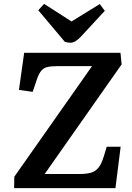

<svg xmlns="http://www.w3.org/2000/svg" viewBox="-20 -973 683 993"><path d="M609 -640 211 -73H388Q423 -73 447.5 -79Q472 -85 489 -105.5Q506 -126 518 -168L532 -214H604L577 0H53L54 -59L456 -631H277Q242 -631 222 -625.5Q202 -620 189.5 -602Q177 -584 166 -548L149 -498L78 -508L105 -700H603ZM178 -920 208 -953 350 -862 496 -952 522 -917 397 -782Q368 -752 345 -752Q329 -752 315 -757Z"/></svg>

Font: Literata 12pt SemiBold
Style: Italic
Weight: 600
Italic angle: -2°
Designer: Latin by Veronika Burian and Jose Scaglione. Greek by Irene Vlachou. Cyrillic by Vera Evstafieva
Foundry: TypeTogether
Version: Version 3.002